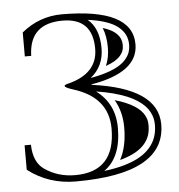

<svg xmlns="http://www.w3.org/2000/svg" viewBox="-48 -666 673 722"><g transform="rotate(-5 288.5 -304.5)"><path d="M319.3 -19.3Q363.3 -24.7 397.7 -34.8Q432.1 -44.9 455.8 -59Q479.5 -73 494.9 -91.3Q510.3 -109.6 517.2 -130.4Q524.2 -151.1 524.2 -175.8Q524.2 -188.7 521.5 -200.4Q518.8 -212.2 512.2 -224.6Q505.6 -237.1 495.1 -248Q484.6 -259 468.1 -269.9Q451.7 -280.8 430.3 -289.7Q408.9 -298.6 379.5 -306.5Q350.1 -314.5 314.5 -319.8Q384.5 -268.1 384.5 -175.8Q384.5 -65.2 319.3 -19.3ZM306.9 -590.8Q349.4 -555.2 349.4 -480.5Q349.4 -411.9 298.8 -372.1Q335.2 -378.4 362.8 -387.8Q390.4 -397.2 407.5 -407.8Q424.6 -418.5 435.2 -431.5Q445.8 -444.6 449.8 -457.2Q453.9 -469.7 453.9 -483.9Q453.9 -504.6 445.8 -521.5Q437.7 -538.3 420.5 -552.2Q403.3 -566.2 374.8 -575.9Q346.2 -585.7 306.9 -590.8ZM299.8 -346.2Q547.9 -312.7 548.1 -175.8Q548.1 10.7 209.5 10.7Q107.4 10.7 29.3 -49.1V-141.6H53.2Q54.7 -75.7 93.8 -48.3Q144 -13.2 209.5 -13.2Q360.6 -13.2 360.6 -175.8Q360.6 -294.2 229.2 -335Q198.7 -344.5 198.7 -350.8Q198.7 -354.7 210.2 -357.7Q325.4 -385.5 325.4 -480.5Q325.4 -596.2 211.7 -596.2Q149.9 -596.2 117.7 -566.4Q85.2 -536.6 83.3 -474.4H59.3V-564.9Q126.5 -620.1 211.7 -620.1Q477.8 -620.1 477.8 -483.9Q477.8 -377.7 299.8 -347.9ZM382.3 -55.4Q408.4 -103.8 408.4 -175.8Q408.4 -235.6 381.6 -281Q404.3 -274.7 421.1 -267.6Q440.4 -259.5 455.1 -250Q469.2 -240.7 477.8 -231.7Q486.1 -222.9 491.2 -213.4Q496.3 -203.6 498.3 -195.1Q500.2 -186 500.2 -175.8V-175.5Q500.2 -155 494.6 -137.9Q489 -121.6 476.6 -106.7Q463.9 -91.6 443.6 -79.6Q422.4 -67.1 390.9 -57.6Q386.7 -56.6 382.3 -55.4ZM360.4 -555.4Q363.8 -554.4 367.2 -553.2Q391.6 -544.9 405.5 -533.7Q418.5 -523.2 424.2 -511.2Q429.9 -499.3 429.9 -483.9Q429.9 -473.4 427 -464.4Q424.3 -456.1 416.5 -446.5Q408.4 -436.5 394.8 -428Q381.6 -419.9 359.9 -412.1Q373.3 -442.6 373.3 -480.5Q373.3 -522.9 360.4 -555.4Z"/></g></svg>

Font: itsadzokeS01
Style: Regular
Weight: 600
Width: 6
Version: Version 0.46